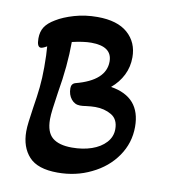

<svg xmlns="http://www.w3.org/2000/svg" viewBox="-76 -708 690 785"><g transform="rotate(10 269.0 -315.5)"><path d="M215 12Q132 12 96 -27.5Q60 -67 60 -132Q60 -149 63 -173Q66 -197 71 -231Q79 -280 83 -318.5Q87 -357 87 -403Q87 -456 84 -489Q67 -479 59 -479Q43 -479 43 -515Q43 -543 55.5 -562.5Q68 -582 97 -599Q126 -617 170.5 -630Q215 -643 266 -643Q349 -643 392 -605Q435 -567 435 -505Q435 -465 418 -431Q401 -397 370 -371Q495 -351 495 -227Q495 -160 457 -105Q419 -50 354 -19Q291 12 215 12ZM255 -99Q300 -99 336.5 -111.5Q373 -124 395 -148Q417 -172 417 -204Q417 -245 388 -262Q359 -279 321 -279Q305 -279 281 -276Q271 -274 258 -274Q236 -274 221.5 -292Q207 -310 207 -337Q207 -356 224 -361Q346 -393 346 -472Q346 -535 259 -535Q227 -535 180 -524Q180 -475 175 -421.5Q170 -368 160 -310Q154 -270 150.5 -242.5Q147 -215 147 -198Q147 -144 174 -121.5Q201 -99 255 -99Z"/></g></svg>

Font: Akaya Telivigala
Style: Regular
Weight: 400
Designer: Vaishnavi Murthy Yerkadithaya, Juan Luis Blanco Aristondo
Version: Version 1.002; ttfautohint (v1.8.3)